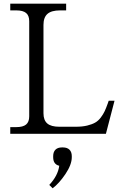

<svg xmlns="http://www.w3.org/2000/svg" viewBox="-20 -720 651 1033"><path d="M213.9 -110.8Q213.9 -73.2 234.4 -55.7Q254.9 -38.1 298.8 -38.1H388.2Q422.9 -38.1 449 -44.4Q475.1 -50.8 491.9 -60.3Q508.8 -69.8 522.2 -87.6Q535.6 -105.5 543.2 -121.8Q550.8 -138.2 560.1 -164.1L564.9 -178.2H596.2L549.8 0H35.2V-36.1H67.9Q103.5 -36.1 120.4 -50Q137.2 -64 137.2 -94.2V-606Q137.2 -636.2 120.4 -650.1Q103.5 -664.1 67.9 -664.1H35.2V-700.2H335.9V-664.1H303.2Q256.8 -664.1 235.4 -645.3Q213.9 -626.5 213.9 -585.9ZM245.1 274.9Q291.5 225.6 298.8 171.9Q266.1 164.1 266.1 126V120.1Q266.1 97.7 278.3 85.4Q290.5 73.2 313 73.2H318.8Q341.3 73.2 353.8 85.4Q366.2 97.7 366.2 120.1V126Q366.2 165.5 332.3 216.1Q298.3 266.6 263.2 293Z"/></svg>

Font: LT Superior Serif
Style: Regular
Weight: 400
Designer: Daniel Lyons
Foundry: LyonsType
Version: Version 2.120;FEAKit 1.0